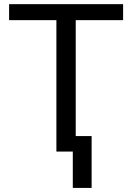

<svg xmlns="http://www.w3.org/2000/svg" viewBox="-20 -731 637 926"><path d="M23.9 0ZM573.7 -633.8H345.2V0H252V-633.8H23.9V-710.9H573.7ZM421.9 175.3H331.1V-74.7H421.9Z"/></svg>

Font: Roboto
Style: Regular
Weight: 400
Designer: Google
Version: Version 2.134; 2016; ttfautohint (v1.6)